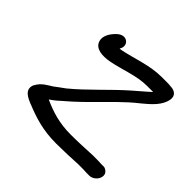

<svg xmlns="http://www.w3.org/2000/svg" viewBox="-127 -615 762 762"><g transform="rotate(45 253.5 -234.0)"><path d="M194 -370C257 -382 310 -406 370 -406H403C395 -399 385 -389 375 -381L338 -349C275 -294 214 -225 149 -172C132 -160 119 -150 107 -141C90 -130 64 -118 50 -91L49 -90C31 -51 76 -36 91 -29H92C148 -6 201 11 275 11C314 11 358 9 397 7C418 7 434 7 441 8H455C474 10 494 -6 498 -24C503 -44 488 -55 476 -58H460C450 -59 435 -59 413 -59H412C372 -57 330 -55 291 -55C225 -55 178 -71 131 -92C149 -104 164 -117 179 -131C210 -157 248 -194 278 -225L325 -272C353 -299 372 -317 400 -339C421 -357 456 -383 469 -419C482 -454 463 -467 445 -470C438 -471 430 -471 423 -472H385C319 -472 261 -448 198 -435C195 -434 192 -434 187 -434C208 -466 171 -498 138 -466C124 -453 99 -424 111 -394C122 -367 158 -364 194 -370Z"/></g></svg>

Font: Stray Cat
Style: ExBdCnObl
Weight: 800
Version: Version 1.0